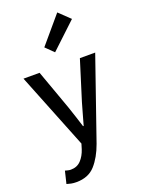

<svg xmlns="http://www.w3.org/2000/svg" viewBox="-182 -872 847 1155"><g transform="rotate(-20 241.5 -294.5)"><path d="M99 205Q80 205 65.5 202Q51 199 38 195L57 116Q64 118 74 120.5Q84 123 93 123Q133 123 158 96.5Q183 70 196 30L206 -3L12 -489H115L206 -236Q217 -204 228.5 -168.5Q240 -133 251 -98H255Q265 -132 274.5 -167.5Q284 -203 294 -236L373 -489H471L291 30Q263 108 219.5 156.5Q176 205 99 205ZM245 -573 194 -623 339 -794 409 -727Z"/></g></svg>

Font: Assistant SemiBold
Style: Regular
Weight: 600
Designer: Hebrew By Ben Nathan, Latin by Paul Hunt
Version: Version 3.000